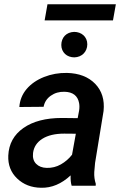

<svg xmlns="http://www.w3.org/2000/svg" viewBox="-20 -886 573 916"><path d="M321.8 0Q315.9 -19.5 316.9 -49.3Q251.5 11.7 175.8 9.8Q106.9 8.8 61.8 -34.4Q16.6 -77.6 19.5 -144Q23.4 -227.5 91.8 -275.4Q160.2 -323.2 275.4 -323.2L350.6 -322.3L357.4 -358.4Q360.4 -377.4 357.4 -394Q347.7 -446.8 287.6 -448.2Q250.5 -449.2 222.4 -429.4Q194.3 -409.7 188 -376.5L72.3 -375.5Q75.7 -424.3 106.9 -461.2Q138.2 -498 189.9 -518.6Q241.7 -539.1 299.3 -538.1Q385.7 -536.1 434.1 -486.1Q482.4 -436 474.1 -356.4L433.6 -108.9L429.7 -64.9Q428.2 -36.1 437 -8.8L436.5 0ZM202.6 -85Q239.3 -84 270.5 -101.8Q301.8 -119.6 323.7 -147.9L341.8 -248L286.6 -248.5Q221.2 -248.5 182.1 -223.9Q143.1 -199.2 137.7 -156.2Q133.8 -123.5 152.1 -104.7Q170.4 -85.9 202.6 -85ZM272.5 -671.4Q272.5 -684.6 276.9 -696Q281.2 -707.5 289.3 -715.8Q297.4 -724.1 308.8 -728.8Q320.3 -733.4 333.5 -733.9Q346.7 -733.9 358.2 -729.7Q369.6 -725.6 378.2 -717.8Q386.7 -710 391.6 -699Q396.5 -688 396.5 -674.8Q396.5 -661.6 391.8 -650.1Q387.2 -638.7 378.9 -630.4Q370.6 -622.1 359.4 -617.4Q348.1 -612.8 335 -612.3Q321.8 -612.3 310.3 -616.5Q298.8 -620.6 290.5 -628.4Q282.2 -636.2 277.3 -647.2Q272.5 -658.2 272.5 -671.4ZM519 -788.6H192.9L206.5 -865.7H532.7Z"/></svg>

Font: Roboto Medium
Style: Italic
Weight: 500
Italic angle: -12°
Designer: Google
Version: Version 2.134; 2016